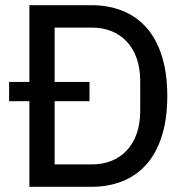

<svg xmlns="http://www.w3.org/2000/svg" viewBox="-20 -718 719 738"><path d="M93 -329H15V-403H93V-698H332Q398 -698 452 -676Q506 -654 544 -610.5Q582 -567 602.5 -501.5Q623 -436 623 -349Q623 -262 602.5 -196.5Q582 -131 544 -87.5Q506 -44 452 -22Q398 0 332 0H93ZM332 -86Q374 -86 408 -99.5Q442 -113 467 -139.5Q492 -166 505.5 -204.5Q519 -243 519 -293V-405Q519 -455 505.5 -493.5Q492 -532 467 -558.5Q442 -585 408 -598.5Q374 -612 332 -612H190V-403H324V-329H190V-86Z"/></svg>

Font: IBM Plex Sans Thai Looped Text
Style: Regular
Weight: 450
Designer: Mike Abbink, Paul van der Laan, Pieter van Rosmalen, Ben Mitchell, Mark Frömberg
Foundry: Bold Monday
Version: Version 1.1